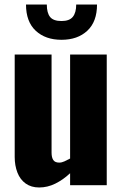

<svg xmlns="http://www.w3.org/2000/svg" viewBox="-20 -819 544 849"><path d="M153 10Q118 10 93.5 -7.5Q69 -25 57 -56Q45 -87 45 -125V-578H208V-144Q208 -123 215.5 -111.5Q223 -100 242 -100Q253 -100 265 -105.5Q277 -111 290 -118V-578H452V0H290V-53Q259 -24 224.5 -7Q190 10 153 10ZM252 -643Q181 -643 138 -683Q95 -723 95 -799H187Q187 -762 201.5 -744Q216 -726 252 -726Q287 -726 302 -744.5Q317 -763 317 -799H409Q409 -723 366 -683Q323 -643 252 -643Z"/></svg>

Font: Oswald
Style: Bold
Weight: 700
Designer: Vernon Adams
Foundry: Vernon Adams
Version: Version 4.103;gftools[0.9.33.dev8+g029e19f]